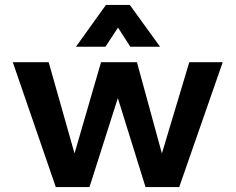

<svg xmlns="http://www.w3.org/2000/svg" viewBox="-20 -761 958 781"><path d="M207 0 32 -508H178L295 -95H271L391 -508H537L650 -95H626L750 -508H886L709 0H572L445 -408H474L344 0ZM289 -571 411 -741H508L631 -571H510L426 -702H495L409 -571Z"/></svg>

Font: Inclusive Sans
Style: Regular
Weight: 400
Designer: Olivia King
Foundry: Olivia King
Version: Version 2.004